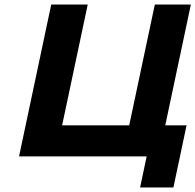

<svg xmlns="http://www.w3.org/2000/svg" viewBox="-20 -690 862 847"><path d="M64 0H627L598 137H745L803 -137H709L822 -670H663L550 -137H254L367 -670H206Z"/></svg>

Font: LT Wave Text Black Italic
Style: Regular
Weight: 900
Designer: Daniel Lyons
Version: Version 2.5 (Glyphs App)